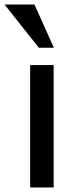

<svg xmlns="http://www.w3.org/2000/svg" viewBox="-66 -813 320 841"><path d="M170 -604H104L-46 -793H85ZM169 -528V8H66V-528Z"/></svg>

Font: Repo Medium
Style: Regular
Weight: 500
Designer: Stefan Peev
Foundry: Context Ltd
Version: Version 1.502